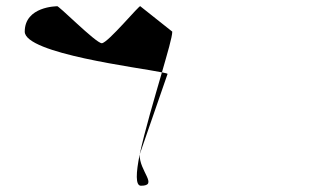

<svg xmlns="http://www.w3.org/2000/svg" viewBox="-20 -558 1019 613"><path d="M59 -457C59 -387 425 -342 497 -327C515 -390 530 -440 530 -457L428 -538C428 -546 324 -420 305 -420C286 -420 162 -546 162 -538C162 -538 59 -538 59 -457ZM426 -65C414 -6 412 35 430 35C487 35 424 -12 426 -65ZM426 -65 515 -322C515 -323 508 -325 497 -327C473 -244 442 -140 426 -65ZM426 -65Z"/></svg>

Font: Ampere
Style: SCUltExt
Weight: 400
Version: Version 1